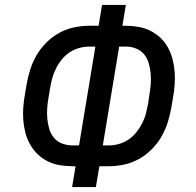

<svg xmlns="http://www.w3.org/2000/svg" viewBox="-20 -755 790 775"><path d="M271 0 285 -84H273Q246 -84 220 -88.5Q194 -93 171.5 -104.5Q149 -116 131.5 -133Q114 -150 101.5 -172Q89 -194 82.5 -219Q76 -244 74 -270Q72 -296 74 -322.5Q76 -349 81 -376L87 -412Q92 -442 101.5 -472.5Q111 -503 127 -531Q143 -559 167 -583Q191 -607 219.5 -622.5Q248 -638 279 -644.5Q310 -651 340 -651H378L392 -735H488L474 -651H486Q513 -651 539 -646.5Q565 -642 587.5 -630.5Q610 -619 628 -602Q646 -585 658 -563Q670 -541 676.5 -516Q683 -491 685 -465Q687 -439 685 -412.5Q683 -386 678 -359L672 -323Q667 -293 657.5 -262.5Q648 -232 632 -204Q616 -176 592 -152Q568 -128 539.5 -112.5Q511 -97 480 -90.5Q449 -84 419 -84H381L367 0ZM273 -168H299L365 -567H341Q321 -567 300.5 -561.5Q280 -556 261.5 -544Q243 -532 229 -514.5Q215 -497 205.5 -477.5Q196 -458 190.5 -438Q185 -418 182 -398L176 -362Q172 -340 170.5 -318.5Q169 -297 171 -275.5Q173 -254 179 -234Q185 -214 198 -198.5Q211 -183 231 -175.5Q251 -168 273 -168ZM395 -168H419Q439 -168 459 -173.5Q479 -179 497.5 -191Q516 -203 530 -220.5Q544 -238 554 -257.5Q564 -277 569 -297Q574 -317 578 -337L583 -373Q587 -395 588.5 -416.5Q590 -438 588 -459.5Q586 -481 580 -501Q574 -521 561 -536.5Q548 -552 528.5 -559.5Q509 -567 487 -567H461Z"/></svg>

Font: Iosevka Custom Medium
Style: Italic
Weight: 500
Italic angle: -9°
Designer: Belleve Invis
Foundry: Belleve Invis
Version: Version 27.0.1